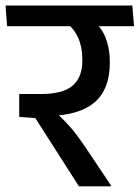

<svg xmlns="http://www.w3.org/2000/svg" viewBox="-40 -654 491 674"><path d="M430.5 -562 424.5 -634.5H-20.5L-15 -562ZM349 0V-4L254.5 -145Q235.5 -172.5 220.5 -191.5Q205.5 -210.5 189 -227.2Q172.5 -244 149.5 -265.5V-292.5L27.5 -324V-243.5L84 -239.5L237 0ZM287 -580H184.5Q217 -558.5 233 -524.5Q249 -490.5 249 -445.5V-441Q249 -382.5 214.8 -353.2Q180.5 -324 104.5 -324H27.5L85.5 -246.5L131 -247Q241 -249.5 293.2 -295.8Q345.5 -342 345.5 -433V-438Q345.5 -483.5 331 -520.8Q316.5 -558 287 -580Z"/></svg>

Font: Anek Devanagari Medium Medium
Style: Regular
Weight: 500
Version: Version 1.003